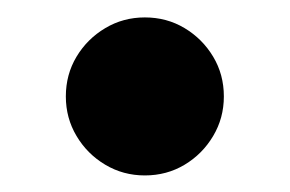

<svg xmlns="http://www.w3.org/2000/svg" viewBox="-20 -391 341 226"><path d="M57.5 -277.5Q57.5 -252 70.1 -230.9Q82.7 -209.7 103.9 -197.1Q125 -184.5 150.5 -184.5Q176.3 -184.5 197.3 -197.1Q218.3 -209.7 230.9 -230.9Q243.5 -252 243.5 -277.5Q243.5 -303.3 230.9 -324.3Q218.3 -345.3 197.3 -357.9Q176.3 -370.5 150.5 -370.5Q125 -370.5 103.9 -357.9Q82.7 -345.3 70.1 -324.3Q57.5 -303.3 57.5 -277.5Z"/></svg>

Font: Besley
Style: Regular
Weight: 400
Designer: Owen Earl
Foundry: indestructible type*
Version: Version 4.000